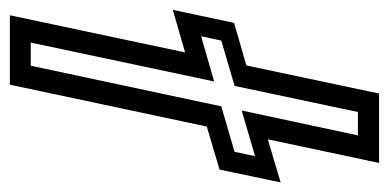

<svg xmlns="http://www.w3.org/2000/svg" viewBox="-262 -570 790 390"><g transform="rotate(-90 133.0 -375.0)"><path d="M-3 0 45 -226 -42.5 -200 -16.5 -324 71 -350 156 -750H297L221.5 -394L308 -419L281.5 -294.5L195 -269.5L138 0ZM53 -43H100.5L153.5 -293.5L245.5 -320.5L254.5 -361.5L162.5 -335L241.5 -707.5H194.5L112 -320.5L19.5 -293.5L11 -252L103.5 -279Z"/></g></svg>

Font: Tourney Thin Medium
Style: Italic
Weight: 500
Italic angle: -12°
Version: Version 1.015